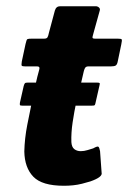

<svg xmlns="http://www.w3.org/2000/svg" viewBox="-20 -596 411 616"><path d="M52 -257Q45 -257 44 -259Q43 -261 44 -267L56 -320Q58 -327 60 -329Q62 -331 69 -331H291Q298 -331 299.5 -329.5Q301 -328 299 -321L286 -264Q285 -259 283 -258Q281 -257 273 -257ZM185 0Q115 0 87 -29Q59 -58 58 -110Q59 -152 67.5 -195.5Q76 -239 85 -282Q91 -310 95 -329Q99 -348 106 -373Q109 -383 99 -383H61Q52 -383 50 -385Q48 -387 50 -399L62 -455Q65 -469 68 -470.5Q71 -472 83 -472H122Q130 -472 132.5 -476.5Q135 -481 137 -491L156 -562Q160 -576 173 -576H287Q293 -576 297.5 -572Q302 -568 300 -562L280 -490Q276 -477 277 -474.5Q278 -472 284 -472H357Q369 -472 370.5 -469.5Q372 -467 369 -453L358 -400Q356 -389 351.5 -386Q347 -383 336 -383H264Q257 -383 254 -379.5Q251 -376 249 -368Q244 -345 238 -320.5Q232 -296 225 -270Q218 -237 213 -203.5Q208 -170 209 -140Q210 -124 218.5 -117.5Q227 -111 239 -111Q250 -111 261 -114.5Q272 -118 279 -120Q293 -128 296 -125Q299 -122 301 -111L306 -42Q310 -28 270 -14Q257 -10 243 -6.5Q229 -3 214.5 -1.5Q200 0 185 0Z"/></svg>

Font: Glory Thin ExtraBold
Style: Italic
Weight: 800
Italic angle: -12°
Version: Version 1.011